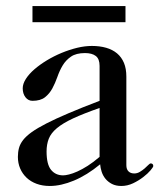

<svg xmlns="http://www.w3.org/2000/svg" viewBox="-20 -616 540 644"><path d="M314 -253.9Q259.8 -234.9 225.1 -218.8Q190.4 -202.6 170.7 -186Q150.9 -169.4 143.6 -150.6Q136.2 -131.8 136.2 -107.9Q136.2 -64.5 151.4 -46.1Q166.5 -27.8 191.9 -27.8Q199.2 -27.8 211.4 -30.8Q223.6 -33.7 239.5 -40.8Q255.4 -47.9 274.2 -59.8Q293 -71.8 314 -89.8ZM403.8 -62Q403.8 -48.3 410.9 -41.3Q418 -34.2 430.2 -34.2Q440.4 -34.2 449.2 -39.6Q458 -44.9 465.1 -51Q472.2 -57.1 477.3 -62.5Q482.4 -67.9 485.8 -67.9Q489.3 -67.9 491.7 -65.7Q494.1 -63.5 494.1 -59.1Q494.1 -55.7 484.9 -44.7Q475.6 -33.7 460.4 -22Q445.3 -10.3 426.3 -1.2Q407.2 7.8 387.2 7.8Q368.7 7.8 355.5 1Q342.3 -5.9 333.7 -16.4Q325.2 -26.9 321 -39.8Q316.9 -52.7 315.9 -64.9Q271.5 -28.3 228 -10.3Q184.6 7.8 147 7.8Q122.6 7.8 102.8 0.5Q83 -6.8 69.1 -20Q55.2 -33.2 47.6 -51Q40 -68.8 40 -89.8Q40 -106 43.7 -119.6Q47.4 -133.3 57.6 -146.5Q67.9 -159.7 86.7 -173.1Q105.5 -186.5 136 -202.1Q166.5 -217.8 210.2 -236.3Q253.9 -254.9 314 -277.8V-395Q314 -418.5 301.3 -428.2Q288.6 -438 265.1 -438Q235.4 -438 218 -426Q200.7 -414.1 190.2 -396.5Q179.7 -378.9 172.4 -357.9Q165 -336.9 155.5 -319.3Q146 -301.8 130.9 -289.8Q115.7 -277.8 88.9 -277.8Q74.7 -277.8 65.4 -289.8Q56.2 -301.8 56.2 -319.8Q56.2 -335 66.9 -351.6Q77.6 -368.2 95.7 -383.8Q113.8 -399.4 137.2 -413.6Q160.6 -427.7 186.5 -438.5Q212.4 -449.2 238.5 -455.6Q264.6 -461.9 288.1 -461.9Q314.5 -461.9 335.9 -455.8Q357.4 -449.7 372.6 -437Q387.7 -424.3 395.8 -405Q403.8 -385.7 403.8 -358.9ZM400.9 -541.5H88.9V-595.7H400.9Z"/></svg>

Font: XB Zar
Style: Regular
Weight: 400
Designer: Behnam
Foundry: Irmug
Version: Version 8.005 2009